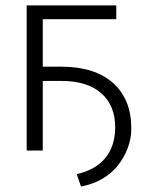

<svg xmlns="http://www.w3.org/2000/svg" viewBox="-20 -548 538 699"><path d="M403.3 -478H135.7V-305.2H202.6Q325.2 -305.2 391.6 -245.8Q458 -186.5 458 -80.6Q458 -30.8 433.6 16.6Q409.2 64 368.2 92.8Q327.1 121.6 274.9 130.9L259.3 85.9Q326.7 70.8 362.3 28.6Q397.9 -13.7 399.4 -80.6Q400.4 -163.1 348.9 -208.3Q297.4 -253.4 203.6 -253.4H135.7V0H77.1V-528.3H403.3Z"/></svg>

Font: RobotoInd Light
Style: Regular
Weight: 300
Designer: Google
Version: Version 2.001151; 2014